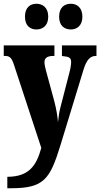

<svg xmlns="http://www.w3.org/2000/svg" viewBox="-23 -778 534 1023"><path d="M355 -621C384 -621 416 -639 416 -689C416 -740 384 -758 355 -758C322 -758 292 -740 292 -689C292 -639 322 -621 355 -621ZM171 -621C202 -621 234 -639 234 -689C234 -740 202 -758 171 -758C140 -758 110 -740 110 -689C110 -639 140 -621 171 -621ZM16 164V225H35C212 225 243 177 299 -4L423 -410C439 -460 458 -480 488 -480H491V-536H307V-480L311 -479C343 -476 356 -472 356 -447C356 -432 351 -405 347 -392L299 -206C293 -183 289 -158 286 -127C284 -153 278 -195 266 -240L223 -398C218 -416 214 -433 214 -447C214 -468 227 -480 263 -480H267V-536H-3V-480H2C26 -480 38 -474 51 -434L197 10C172 101 134 164 16 164Z"/></svg>

Font: Noto Serif Georgian ExtraCondensed Black
Style: Regular
Weight: 900
Width: 2
Designer: Monotype Design Team, Akaki Razmadze
Foundry: Google LLC
Version: Version 2.003